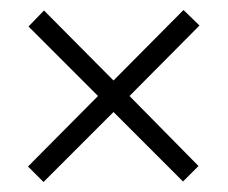

<svg xmlns="http://www.w3.org/2000/svg" viewBox="-20 -546 455 384"><path d="M347 -526 379 -495 239 -354 377 -214 346 -183 207 -322 67 -182 36 -213 176 -354 37 -493 68 -525 207 -385Z"/></svg>

Font: Noto Sans Ethiopic ExtraCondensed Light
Style: Regular
Weight: 300
Width: 2
Designer: Monotype Design Team
Foundry: Monotype Imaging Inc.
Version: Version 2.102; ttfautohint (v1.8.4.7-5d5b)